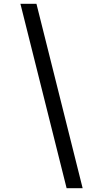

<svg xmlns="http://www.w3.org/2000/svg" viewBox="-20 -843 540 1006"><path d="M329 143 87 -823H171L413 143Z"/></svg>

Font: Iosevka Web
Style: Italic
Weight: 400
Italic angle: -9°
Monospace: yes
Designer: Belleve Invis
Foundry: Belleve Invis
Version: Version 28.0.3; ttfautohint (v1.8.3)